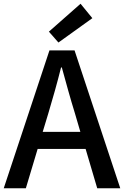

<svg xmlns="http://www.w3.org/2000/svg" viewBox="-20 -1005 662 1025"><path d="M473 -908 410 -985 241 -836 292 -778ZM208 -301 238 -400C262 -480 285 -561 306 -645H310C333 -562 355 -480 380 -400L409 -301ZM499 0H622L378 -736H244L0 0H118L181 -210H437Z"/></svg>

Font: Genne Gothic Medium
Style: Regular
Weight: 500
Designer: Ryoko NISHIZUKA (kana & ideographs); Paul D. Hunt (Latin, Greek & Cyrillic); Wenlong ZHANG (bopomofo); Sandoll Communica
Foundry: Adobe Systems Incorporated
Version: Version 1.004;PS 1.004;hotconv 16.6.51;makeotf.lib2.5.65220